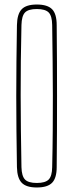

<svg xmlns="http://www.w3.org/2000/svg" viewBox="-20 -825 324 850"><path d="M143 5Q96 5 76 -16Q56 -37 55 -85Q53.5 -169.5 52.8 -246.8Q52 -324 52 -399.5Q52 -475 52.8 -552.2Q53.5 -629.5 55 -714Q56 -763 76 -784Q96 -805 143 -805Q190.5 -805 210.8 -784Q231 -763 231 -714Q232 -629.5 232.2 -552.2Q232.5 -475 232.5 -399.5Q232.5 -324 232.2 -246.8Q232 -169.5 231 -85Q231 -37 210.8 -16Q190.5 5 143 5ZM143 -15Q180.5 -15 195.5 -30.2Q210.5 -45.5 211 -85Q213 -171 213.5 -249.2Q214 -327.5 214 -403Q214 -478.5 213 -555Q212 -631.5 211 -714Q210.5 -754.5 195.5 -769.8Q180.5 -785 143 -785Q105.5 -785 90.8 -769.8Q76 -754.5 75 -714Q73 -631.5 72.2 -555Q71.5 -478.5 71.5 -403Q71.5 -327.5 72.5 -249.2Q73.5 -171 75 -85Q76 -45.5 90.8 -30.2Q105.5 -15 143 -15Z"/></svg>

Font: Big Shoulders Display SC Thin
Style: Regular
Weight: 100
Designer: Patric King
Foundry: XO Type Co
Version: Version 2.002